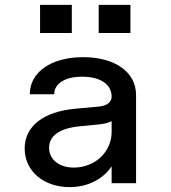

<svg xmlns="http://www.w3.org/2000/svg" viewBox="-20 -750 700 786"><path d="M437 -354C437 -332 417 -317 387 -314L289 -305C157 -293 81 -233 81 -142C81 -50 158 16 265 16C340 16 402 -17 437 -69V0H537V-361C537 -455 451 -516 320 -516C190 -516 102 -455 102 -364H202C202 -408 246 -436 316 -436C391 -436 437 -405 437 -354ZM144 -615H274V-730H144ZM181 -145C181 -194 223 -225 307 -233L388 -241C407 -243 423 -247 437 -254V-210C437 -128 369 -64 282 -64C222 -64 181 -97 181 -145ZM384 -615H514V-730H384Z"/></svg>

Font: Uncut Plan8
Style: Regular
Weight: 400
Designer: Kasper Nordkvist
Foundry: UNCUT.wtf
Version: Version 1.002;Glyphs 3.1.2 (3151)